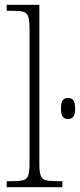

<svg xmlns="http://www.w3.org/2000/svg" viewBox="-20 -780 333 800"><path d="M8 0V-25H26Q60 -25 76 -29Q92 -33 97.5 -48.5Q103 -64 103 -98V-660Q103 -695 97.5 -711Q92 -727 77 -731Q62 -735 34 -735H8V-760H144V-98Q144 -64 149.5 -48.5Q155 -33 171.5 -29Q188 -25 221 -25H240V0ZM263 -284Q250 -284 242 -293Q234 -302 234 -328Q234 -354 242 -363Q250 -372 263 -372Q277 -372 285 -363Q293 -354 293 -328Q293 -302 285 -293Q277 -284 263 -284Z"/></svg>

Font: Noto Serif SemiCondensed ExtraLight
Style: Regular
Weight: 200
Width: 4
Designer: Monotype Design Team
Foundry: Monotype Imaging Inc.
Version: Version 2.014